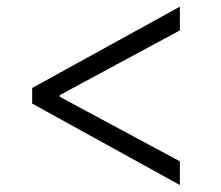

<svg xmlns="http://www.w3.org/2000/svg" viewBox="-20 -566 650 565"><path d="M74.7 -261.2 509.3 -21.5V-91.3L155.8 -281.2V-286.1L509.3 -476.6V-546.4L74.7 -307.1Z"/></svg>

Font: Raveo Display Display Light
Style: Regular
Weight: 300
Designer: Jakub Foglar, Rasmus Andersson (Inter)
Foundry: Jakubfoglar.com
Version: Version 1.100;Glyphs 3.2.3 (3260)